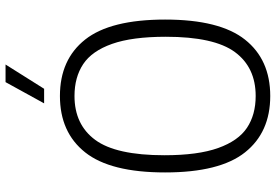

<svg xmlns="http://www.w3.org/2000/svg" viewBox="-171 -814 994 692"><g transform="rotate(-90 326.0 -468.0)"><path d="M50.5 -370Q50.5 -567 122.8 -658Q195 -749 326 -749Q457.5 -749 529.5 -658Q601.5 -567 601.5 -370Q601.5 -173 529.2 -82Q457 9 326 9Q195 9 122.8 -82Q50.5 -173 50.5 -370ZM539.5 -367.5Q539.5 -488.5 513.8 -561.2Q488 -634 440.8 -665.2Q393.5 -696.5 326 -696.5Q223 -696.5 167.8 -621.8Q112.5 -547 112.5 -372.5Q112.5 -251.5 138.5 -178.8Q164.5 -106 211.5 -74.8Q258.5 -43.5 326 -43.5Q429 -43.5 484.2 -118.2Q539.5 -193 539.5 -367.5ZM299.5 -806 376 -945H439.5L352 -806Z"/></g></svg>

Font: Encode Sans Semi Condensed Light
Style: Regular
Weight: 300
Width: 4
Designer: Multiple Designers
Foundry: Impallari Type
Version: Version 2.000